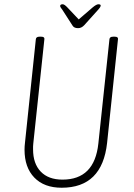

<svg xmlns="http://www.w3.org/2000/svg" viewBox="-20 -874 630 900"><path d="M269 6Q187 6 141 -41.5Q95 -89 95 -172Q95 -180 95.5 -188Q96 -196 97 -204L148 -690Q149 -702 165 -702H173Q190 -702 188 -690L136 -201Q135 -194 135 -187Q135 -180 135 -174Q135 -107 171 -69.5Q207 -32 273 -32Q423 -32 441 -201L493 -690Q494 -702 510 -702H518Q535 -702 533 -690L482 -204Q459 6 269 6ZM441 -854Q452 -854 452 -848Q452 -841 438 -826L375 -756Q362 -742 346 -742Q327 -742 320 -754L273 -827Q269 -833 265.5 -837.5Q262 -842 262 -846Q262 -854 274 -854Q282 -854 296 -839L349 -783L414 -839Q432 -854 441 -854Z"/></svg>

Font: Asap Condensed Condensed Thin
Style: Italic
Weight: 100
Width: 3
Italic angle: -6°
Designer: Pablo Cosgaya
Foundry: Omnibus-Type
Version: Version 3.001; ttfautohint (v1.8.4.7-5d5b)